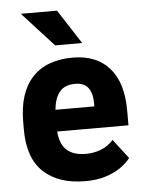

<svg xmlns="http://www.w3.org/2000/svg" viewBox="-54 -793 638 847"><g transform="rotate(-5 265.0 -370.0)"><path d="M328.6 -598.6H209L70.3 -750.5H230.5ZM500.5 -284.7V-219.2H184.6Q189.5 -161.6 219.2 -135.7Q249 -109.9 302.7 -109.9Q338.4 -109.9 370.1 -122.3Q401.9 -134.8 424.8 -161.1L490.7 -75.2Q474.6 -53.7 447 -34.4Q419.4 -15.1 380.4 -2.7Q341.3 9.8 290.5 9.8Q171.4 9.8 105.2 -52.2Q39.1 -114.3 39.1 -239.3V-272.9Q39.1 -402.8 101.6 -470.5Q164.1 -538.1 280.8 -538.1Q385.7 -538.1 443.1 -473.4Q500.5 -408.7 500.5 -284.7ZM357.9 -315.4V-328.1Q357.9 -373 339.8 -397.5Q321.8 -421.9 281.7 -421.9Q235.8 -421.9 213.1 -394.3Q190.4 -366.7 185.5 -315.4Z"/></g></svg>

Font: Robert Sans Black
Style: Regular
Weight: 900
Designer: Christian Robertson (extended by Adam Twardoch)
Foundry: Google
Version: Version 12.135;April 2, 2019;FontCreator 11.5.0.2425 64-bit;